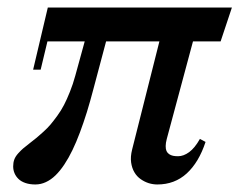

<svg xmlns="http://www.w3.org/2000/svg" viewBox="-20 -480 636 510"><path d="M74 10Q59.1 10 47.6 6.1Q36 2.1 29.1 -4.7Q22.1 -11.5 18.6 -19.9Q15 -28.4 15 -38Q15 -48 17.9 -56.1Q20.8 -64.2 28.3 -72.6Q35.9 -80.9 41.5 -85.7Q47.1 -90.5 60 -100.5Q71.1 -109.1 77.2 -114.1Q83.4 -119 94.9 -129.6Q106.5 -140.1 114 -149Q121.5 -157.9 132 -172.2Q142.5 -186.6 150.1 -201.4Q157.8 -216.2 165.8 -236.4Q173.9 -256.5 180 -279L205 -370H106L88 -295H68L107 -460H596L566 -370H492.6L423 -111Q420.1 -100.1 420.1 -92Q420 -83.9 422.3 -78.8Q424.6 -73.8 429.2 -70.6Q433.9 -67.4 439.6 -66.2Q445.4 -65 453 -65Q467.6 -65 482.6 -76Q497.5 -87 511 -111L526 -103Q508.2 -48.9 476.1 -19.4Q444 10 398 10Q386.5 10 375.3 6.6Q364.1 3.1 353.9 -4Q343.6 -11.1 337.1 -22.2Q330.5 -33.2 328.3 -48.4Q326.1 -63.5 331 -83L403.4 -370H261.8L228 -243Q219.4 -210.2 210.8 -182.3Q202.1 -154.4 192.3 -128.2Q182.5 -102 172.4 -81.2Q162.4 -60.4 150.9 -43.1Q139.4 -25.8 127.4 -14.2Q115.5 -2.6 101.9 3.7Q88.4 10 74 10Z"/></svg>

Font: Bodoni* 11
Style: Italic
Weight: 400
Italic angle: -13°
Version: Version 1.002